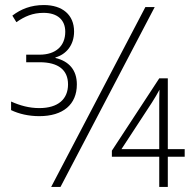

<svg xmlns="http://www.w3.org/2000/svg" viewBox="-20 -742 763 762"><path d="M136 -281C230 -281 285 -327 285 -407C285 -464 254 -499 200 -512V-514C242 -526 274 -562 274 -617C274 -683 228 -722 154 -722C103 -722 63 -706 29 -680L45 -654C78 -677 110 -691 153 -691C208 -691 239 -663 239 -616C239 -560 202 -525 137 -525H84V-495H137C212 -495 250 -464 250 -407C250 -349 211 -313 136 -313C96 -313 60 -323 24 -339V-305C55 -290 94 -281 136 -281ZM183 0H220L594 -714H557ZM612 0H646V-120H713V-150H646V-431H612L424 -144V-120H612ZM462 -150 583 -335C595 -354 604 -369 613 -386C612 -363 612 -341 612 -311V-150Z"/></svg>

Font: Noto Sans SemiCondensed ExtraLight
Style: Regular
Weight: 200
Width: 4
Designer: Monotype Design Team
Foundry: Monotype Imaging Inc.
Version: Version 2.013